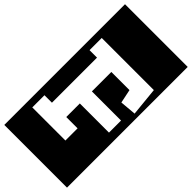

<svg xmlns="http://www.w3.org/2000/svg" viewBox="-352 -987 1271 1271"><g transform="rotate(45 283.5 -352.0)"><path d="M-10 213V-917H577V213ZM433 -440 547 -450 527 -650H39V-536H109V-114H39V0H349V-114H243V-241H516V-354H243V-536H413Z"/></g></svg>

Font: Zilla Slab Highlight
Style: Bold
Weight: 700
Designer: Typotheque Type Foundry
Foundry: Typotheque type foundry
Version: Version 1.1; 2017; ttfautohint (v1.6)